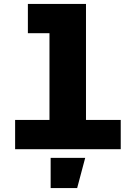

<svg xmlns="http://www.w3.org/2000/svg" viewBox="-20 -760 690 978"><path d="M232 0V-740H418V0ZM57 0V-149H595V0ZM122 -591V-740H325V-591ZM238 198V44H414L373 198Z"/></svg>

Font: Azeret Mono ExtraBold
Style: Regular
Weight: 800
Designer: Martin Vácha
Foundry: Displaay
Version: Version 1.002